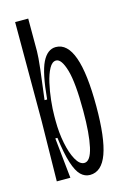

<svg xmlns="http://www.w3.org/2000/svg" viewBox="-109 -731 515 793"><g transform="rotate(-15 149.0 -335.0)"><path d="M175 10Q153 10 136 -6.5Q119 -23 106 -63Q93 -103 84 -173H75L93 0H35L39 -256V-680H95V-540Q95 -518 89 -465Q83 -412 73 -337H84Q94 -448 116 -492.5Q138 -537 174 -537Q273 -537 273 -258Q273 -122 249 -56Q225 10 175 10ZM165 -44Q191 -44 203.5 -99.5Q216 -155 216 -253Q216 -374 200 -428.5Q184 -483 161 -483Q144 -483 131.5 -460Q119 -437 111 -402Q103 -367 99 -329.5Q95 -292 95 -263V-242Q95 -193 104 -147.5Q113 -102 129 -73Q145 -44 165 -44Z"/></g></svg>

Font: Bricolage Grotesque 96pt Condensed ExtraLight
Style: Regular
Weight: 200
Width: 3
Designer: Mathieu Triay
Foundry: Atelier Triay
Version: Version 1.001; ttfautohint (v1.8.4.7-5d5b);gftools[0.9.33.de